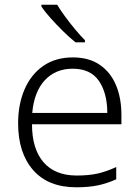

<svg xmlns="http://www.w3.org/2000/svg" viewBox="-20 -786 592 816"><path d="M290 -542Q358 -542 404 -510.5Q450 -479 473 -424Q496 -369 496 -298V-258H116Q116 -153 165 -96.5Q214 -40 306 -40Q356 -40 393 -48Q430 -56 474 -76V-24Q434 -6 395 2Q356 10 304 10Q185 10 121 -63Q57 -136 57 -262Q57 -343 84.5 -406.5Q112 -470 164 -506Q216 -542 290 -542ZM289 -494Q216 -494 170.5 -445Q125 -396 117 -306H436Q436 -390 400.5 -442Q365 -494 289 -494ZM223 -766Q236 -744 256.5 -716Q277 -688 299.5 -661Q322 -634 341 -615V-606H301Q276 -626 248 -653.5Q220 -681 195 -709Q170 -737 156 -758V-766Z"/></svg>

Font: BC Sans Light
Style: Regular
Weight: 300
Designer: Monotype Design Team
Foundry: Monotype Imaging Inc.
Version: Version 2.000;GOOG;noto-source:20170915:90ef993387c0